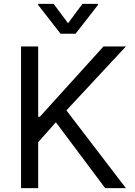

<svg xmlns="http://www.w3.org/2000/svg" viewBox="-20 -966 692 986"><path d="M88.1 0V-727.3H176.1V-366.5H184.7L511.4 -727.3H626.4L321 -399.1L626.4 0H519.9L267 -338.1L176.1 -235.8V0ZM255.7 -946 329.5 -846.6 403.4 -946H483V-940.3L367.9 -792.6H291.2L176.1 -940.3V-946Z"/></svg>

Font: Inter Zeller
Style: Regular
Weight: 400
Designer: Rasmus Andersson; Joe Bland
Foundry: zeller
Version: Version 3.015;git-dec3a8cb1